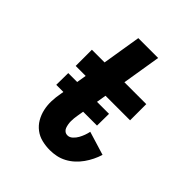

<svg xmlns="http://www.w3.org/2000/svg" viewBox="-203 -867 1006 1006"><g transform="rotate(45 300.0 -363.5)"><path d="M329 8Q299 8 270 1Q241 -6 218 -23.5Q195 -41 180.5 -66Q166 -91 159.5 -120Q153 -149 154 -179.5Q155 -210 161 -241L187 -400H113V-520H207L242 -735H389L354 -520H516V-400H334L304 -221Q302 -210 301 -199Q300 -188 300 -177Q300 -166 302 -155Q304 -144 307.5 -134.5Q311 -125 319.5 -118.5Q328 -112 340 -112Q355 -112 368 -124Q381 -136 389 -150.5Q397 -165 402.5 -180Q408 -195 411 -210L542 -170Q535 -147 524 -124.5Q513 -102 498.5 -81.5Q484 -61 465 -43.5Q446 -26 423.5 -14Q401 -2 377 3Q353 8 329 8ZM413 -258H111L112 -346H414Z"/></g></svg>

Font: Iosevka Heavy Extended
Style: Italic
Weight: 900
Width: 7
Italic angle: -9°
Monospace: yes
Designer: Belleve Invis
Foundry: Belleve Invis
Version: Version 32.5.0; ttfautohint (v1.8.4)